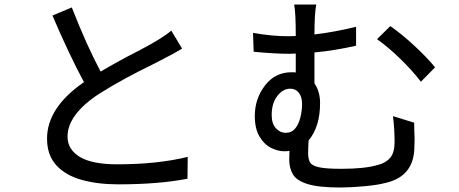

<svg xmlns="http://www.w3.org/2000/svg" viewBox="-20 -803 2040 853"><path d="M505 16Q414 16 342.5 -4Q271 -24 230 -69Q189 -114 189 -187Q189 -325 353 -438Q286 -563 213 -734L299 -770Q365 -601 427 -485Q512 -535 593 -576Q701 -632 741 -667L789 -587Q753 -565 711 -544L665 -520Q526 -453 420 -386Q280 -294 280 -196Q280 -139 334.5 -106Q389 -73 501 -73Q679 -73 814 -106L813 -9Q685 16 505 16Z M1850 -440Q1809 -493 1756 -544Q1703 -595 1655 -629L1714 -687Q1762 -654 1818.5 -602Q1875 -550 1913 -504ZM1491 30Q1395 30 1346 14.5Q1297 -1 1281 -29Q1265 -57 1265 -93L1266 -133Q1259 -131 1242 -131Q1214 -131 1183.5 -146.5Q1153 -162 1132.5 -197Q1112 -232 1112 -288Q1112 -364 1157 -423Q1202 -482 1275 -482Q1289 -482 1294 -481V-565Q1282 -564 1265 -564Q1203 -564 1107 -573L1104 -657Q1189 -642 1260 -642Q1280 -642 1294 -643Q1294 -744 1287 -783H1385Q1377 -741 1377 -650Q1464 -660 1562 -684V-600Q1466 -578 1377 -570V-433Q1402 -396 1402 -345Q1402 -240 1351 -179Q1349 -147 1349 -121.5Q1349 -96 1357.5 -81.5Q1366 -67 1397 -60Q1428 -53 1496 -53Q1601 -53 1658 -70Q1694 -79 1713.5 -102Q1733 -125 1733 -171Q1733 -229 1726 -287L1820 -258Q1820 -232 1822 -187L1821 -151Q1820 -18 1691 10Q1658 19 1598 24.5Q1538 30 1491 30ZM1322 -341Q1322 -373 1307.5 -391Q1293 -409 1270 -409Q1237 -409 1212 -376.5Q1187 -344 1187 -292Q1187 -254 1205.5 -233.5Q1224 -213 1249.5 -213Q1275 -213 1290.5 -231Q1306 -249 1314 -279.5Q1322 -310 1322 -341Z"/></svg>

Font: LXGW 975 Gothic SC
Style: Regular
Weight: 400
Version: Version 2.01;February 25, 2021